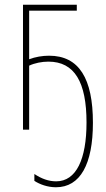

<svg xmlns="http://www.w3.org/2000/svg" viewBox="-20 -547 449 810"><path d="M304 -527H77V0H103V-270C126 -281 157 -287 184 -287C295 -287 345 -200 345 -30C345 124 302 218 217 218C185 218 155 207 125 187V216C148 231 181 243 216 243C319 243 372 145 372 -29C372 -215 314 -312 187 -312C159 -312 129 -307 103 -297V-502H304Z"/></svg>

Font: Noto Sans Condensed Thin
Style: Regular
Weight: 100
Width: 3
Designer: Monotype Design Team
Foundry: Monotype Imaging Inc.
Version: Version 2.013